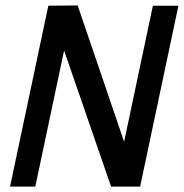

<svg xmlns="http://www.w3.org/2000/svg" viewBox="-20 -687 677 707"><path d="M216 -501 110 0H17L158 -666L266 -667L437 -165L543 -666H637L496 0H389Z"/></svg>

Font: Epunda Sans Medium
Style: Italic
Weight: 500
Italic angle: -12.0243°
Designer: Simon Atzbach
Foundry: typofactur
Version: Version 2.204; ttfautohint (v1.8.4.7-5d5b)